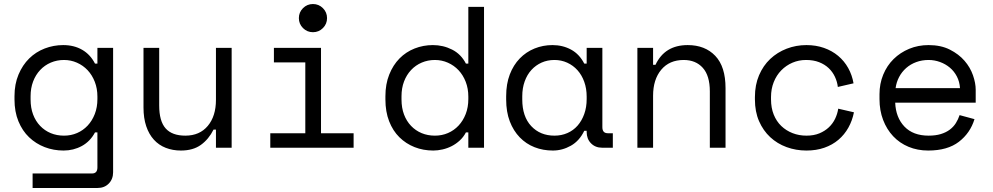

<svg xmlns="http://www.w3.org/2000/svg" viewBox="-20 -734 4936 954"><path d="M464 -76H452Q428 -31 386.5 -8.5Q345 14 296 14Q246 14 202 -3Q158 -20 124.5 -52Q91 -84 71.5 -131.5Q52 -179 52 -240V-256Q52 -316 72 -363.5Q92 -411 125 -443.5Q158 -476 202 -493Q246 -510 294 -510Q348 -510 388.5 -486.5Q429 -463 452 -418H464V-496H542V122Q542 156 520.5 178Q499 200 465 200H142V128H437Q464 128 464 98ZM298 -60Q333 -60 363 -73Q393 -86 415.5 -110Q438 -134 451 -167.5Q464 -201 464 -242V-254Q464 -294 451 -327.5Q438 -361 415.5 -385Q393 -409 362.5 -422.5Q332 -436 298 -436Q263 -436 232.5 -423Q202 -410 179.5 -386Q157 -362 144.5 -329Q132 -296 132 -256V-240Q132 -198 144.5 -165Q157 -132 179.5 -108.5Q202 -85 232 -72.5Q262 -60 298 -60Z M1053 -496H1131V0H1053V-90H1041Q1017 -42 978 -14Q939 14 879 14Q838 14 803.5 0.5Q769 -13 744.5 -40Q720 -67 706.5 -107Q693 -147 693 -200V-496H771V-210Q771 -132 803 -96Q835 -60 901 -60Q972 -60 1012.5 -108.5Q1053 -157 1053 -238Z M1465 -644Q1465 -673 1485.5 -693.5Q1506 -714 1535 -714Q1564 -714 1584.5 -693.5Q1605 -673 1605 -644Q1605 -615 1584.5 -594.5Q1564 -574 1535 -574Q1506 -574 1485.5 -594.5Q1465 -615 1465 -644ZM1323 -72H1497V-424H1341V-496H1575V-72H1737V0H1323Z M2307 -76H2295Q2283 -53 2264.5 -36Q2246 -19 2224.5 -8Q2203 3 2179 8.5Q2155 14 2133 14Q2083 14 2040 -3Q1997 -20 1964.5 -52Q1932 -84 1913.5 -131.5Q1895 -179 1895 -240V-256Q1895 -316 1914 -363.5Q1933 -411 1965 -443.5Q1997 -476 2040 -493Q2083 -510 2131 -510Q2182 -510 2226.5 -487.5Q2271 -465 2295 -418H2307V-700H2385V0H2307ZM2141 -60Q2176 -60 2206 -73Q2236 -86 2258.5 -110Q2281 -134 2294 -167.5Q2307 -201 2307 -242V-254Q2307 -294 2294 -327.5Q2281 -361 2258.5 -385Q2236 -409 2205.5 -422.5Q2175 -436 2141 -436Q2106 -436 2075.5 -423Q2045 -410 2022.5 -386Q2000 -362 1987.5 -329Q1975 -296 1975 -256V-240Q1975 -198 1987.5 -165Q2000 -132 2022.5 -108.5Q2045 -85 2075 -72.5Q2105 -60 2141 -60Z M2895 -84H2883Q2859 -34 2816.5 -10Q2774 14 2727 14Q2678 14 2636 -2.5Q2594 -19 2562.5 -51.5Q2531 -84 2513 -131Q2495 -178 2495 -240V-256Q2495 -317 2513 -364Q2531 -411 2562.5 -443.5Q2594 -476 2636 -493Q2678 -510 2725 -510Q2776 -510 2817.5 -487.5Q2859 -465 2883 -418H2895V-496H2973V-102Q2973 -72 3000 -72H3025V0H2972Q2938 0 2916.5 -22Q2895 -44 2895 -78ZM2735 -60Q2770 -60 2799.5 -73Q2829 -86 2850 -110Q2871 -134 2883 -167.5Q2895 -201 2895 -242V-254Q2895 -294 2883 -327.5Q2871 -361 2849.5 -385Q2828 -409 2798.5 -422.5Q2769 -436 2735 -436Q2700 -436 2671 -423Q2642 -410 2620.5 -386.5Q2599 -363 2587 -329.5Q2575 -296 2575 -256V-240Q2575 -155 2619.5 -107.5Q2664 -60 2735 -60Z M3225 0H3147V-496H3225V-412H3237Q3283 -510 3397 -510Q3483 -510 3534 -456.5Q3585 -403 3585 -296V0H3507V-280Q3507 -358 3472 -397Q3437 -436 3377 -436Q3306 -436 3265.5 -387.5Q3225 -339 3225 -258Z M4223 -176Q4215 -135 4195.5 -100Q4176 -65 4146 -39.5Q4116 -14 4076 0Q4036 14 3987 14Q3935 14 3888.5 -3Q3842 -20 3807 -52.5Q3772 -85 3751.5 -132Q3731 -179 3731 -240V-252Q3731 -312 3751.5 -360Q3772 -408 3807 -441Q3842 -474 3888.5 -492Q3935 -510 3987 -510Q4034 -510 4074 -496Q4114 -482 4144.5 -456.5Q4175 -431 4194.5 -396Q4214 -361 4221 -320L4143 -302Q4140 -328 4128.5 -352.5Q4117 -377 4097.5 -395.5Q4078 -414 4050 -425Q4022 -436 3985 -436Q3949 -436 3917.5 -422.5Q3886 -409 3862 -384.5Q3838 -360 3824.5 -326Q3811 -292 3811 -252V-240Q3811 -198 3824.5 -164.5Q3838 -131 3862 -108Q3886 -85 3918 -72.5Q3950 -60 3987 -60Q4024 -60 4051.5 -71.5Q4079 -83 4098.5 -101.5Q4118 -120 4129.5 -144Q4141 -168 4145 -194Z M4428 -224Q4431 -150 4474 -105Q4517 -60 4594 -60Q4629 -60 4655 -68Q4681 -76 4699.5 -90Q4718 -104 4729.5 -122.5Q4741 -141 4748 -162L4822 -142Q4801 -73 4744.5 -29.5Q4688 14 4592 14Q4539 14 4494.5 -4.5Q4450 -23 4418 -57Q4386 -91 4368 -138Q4350 -185 4350 -242V-266Q4350 -318 4368.5 -363Q4387 -408 4420 -440.5Q4453 -473 4497.5 -491.5Q4542 -510 4594 -510Q4655 -510 4699.5 -487.5Q4744 -465 4772.5 -432Q4801 -399 4814.5 -360Q4828 -321 4828 -288V-224ZM4594 -436Q4561 -436 4532.5 -425.5Q4504 -415 4482.5 -396Q4461 -377 4447.5 -351.5Q4434 -326 4430 -296H4750Q4748 -328 4734.5 -354Q4721 -380 4699.5 -398Q4678 -416 4650.5 -426Q4623 -436 4594 -436Z"/></svg>

Font: Space Mono
Style: Regular
Weight: 400
Monospace: yes
Designer: Colophon Foundry / Benjamin Critton
Foundry: Colophon Foundry
Version: Version 1.000;PS 1.003;hotconv 1.0.81;makeotf.lib2.5.63406